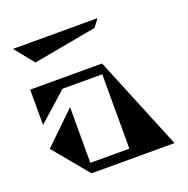

<svg xmlns="http://www.w3.org/2000/svg" viewBox="-126 -821 917 939"><g transform="rotate(-20 332.5 -351.5)"><path d="M40 -703H480L450 -663L121 -603ZM625 0H193L42 -182L205 -340V-50H408V-437H201L51 -303V-487H425Z"/></g></svg>

Font: Chokokutai
Style: Regular
Weight: 400
Designer: 108号,108go
Foundry: Font Zone 108
Version: Version 1.000; ttfautohint (v1.8.3)